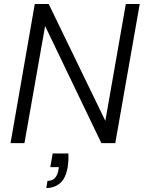

<svg xmlns="http://www.w3.org/2000/svg" viewBox="-20 -720 723 966"><path d="M33 0 155 -700H225L510 -112L613 -700H683L560 0H490L207 -589L103 0ZM213 226 219 190Q243 190 256 176Q269 162 274 135L276 121H233L245 52H324Q325 70 324 87.5Q323 105 321 119Q311 177 282.5 201.5Q254 226 213 226Z"/></svg>

Font: DM Sans 24pt Light
Style: Italic
Weight: 300
Italic angle: -10°
Designer: Colophon Foundry, Jonny Pinhorn
Foundry: Colophon Foundry
Version: Version 4.004;gftools[0.9.30]